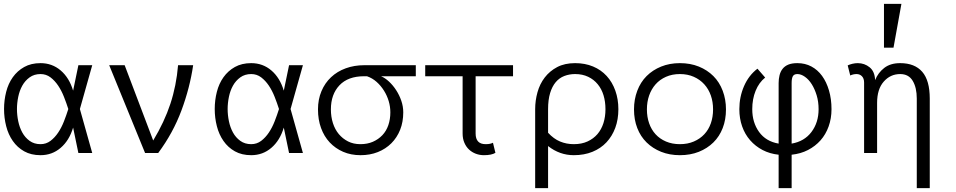

<svg xmlns="http://www.w3.org/2000/svg" viewBox="-20 -793 4953 995"><path d="M67.9 -228Q67.9 -196.8 74.5 -164.8Q81.1 -132.8 95.5 -106.4Q109.9 -80.1 133.5 -63Q157.2 -45.9 189.9 -45.9Q219.2 -45.9 241.7 -63Q264.2 -80.1 281.5 -106Q298.8 -131.8 311.5 -164.3Q324.2 -196.8 334 -228Q324.2 -258.8 311.5 -291Q298.8 -323.2 281.5 -349.1Q264.2 -375 241.7 -392.1Q219.2 -409.2 189.9 -409.2Q157.2 -409.2 133.5 -392.1Q109.9 -375 95.5 -349.1Q81.1 -323.2 74.5 -291Q67.9 -258.8 67.9 -228ZM1 -228Q1 -273.9 12 -316.9Q22.9 -359.9 46.4 -392.8Q69.8 -425.8 105.5 -445.8Q141.1 -465.8 189.9 -465.8Q250 -465.8 294.4 -428Q338.9 -390.1 358.9 -323.2L386.2 -455.1H458L394 -228L458 0H386.2L358.9 -131.8Q338.9 -64.9 294.4 -26.9Q250 11.2 189.9 11.2Q141.1 11.2 105.5 -8.8Q69.8 -28.8 46.4 -62.5Q22.9 -96.2 12 -139.2Q1 -182.1 1 -228Z M981 -455.1Q963.9 -337.9 920.4 -220.9Q877 -104 799.8 0H731.9L545.9 -455.1H626L773.9 -64.9Q832 -161.1 863 -255.1Q894 -349.1 902.8 -455.1Z M1159.7 -228Q1159.7 -196.8 1166.3 -164.8Q1172.9 -132.8 1187.3 -106.4Q1201.7 -80.1 1225.3 -63Q1249 -45.9 1281.7 -45.9Q1311 -45.9 1333.5 -63Q1356 -80.1 1373.3 -106Q1390.6 -131.8 1403.3 -164.3Q1416 -196.8 1425.8 -228Q1416 -258.8 1403.3 -291Q1390.6 -323.2 1373.3 -349.1Q1356 -375 1333.5 -392.1Q1311 -409.2 1281.7 -409.2Q1249 -409.2 1225.3 -392.1Q1201.7 -375 1187.3 -349.1Q1172.9 -323.2 1166.3 -291Q1159.7 -258.8 1159.7 -228ZM1092.8 -228Q1092.8 -273.9 1103.8 -316.9Q1114.7 -359.9 1138.2 -392.8Q1161.6 -425.8 1197.3 -445.8Q1232.9 -465.8 1281.7 -465.8Q1341.8 -465.8 1386.2 -428Q1430.7 -390.1 1450.7 -323.2L1478 -455.1H1549.8L1485.8 -228L1549.8 0H1478L1450.7 -131.8Q1430.7 -64.9 1386.2 -26.9Q1341.8 11.2 1281.7 11.2Q1232.9 11.2 1197.3 -8.8Q1161.6 -28.8 1138.2 -62.5Q1114.7 -96.2 1103.8 -139.2Q1092.8 -182.1 1092.8 -228Z M1954.6 -397.9Q1975.6 -389.2 1996.1 -370.1Q2016.6 -351.1 2033.2 -325.4Q2049.8 -299.8 2059.8 -270.5Q2069.8 -241.2 2069.8 -210.9Q2069.8 -161.1 2053.7 -120.6Q2037.6 -80.1 2008.1 -50.5Q1978.5 -21 1938 -4.9Q1897.5 11.2 1848.6 11.2Q1798.8 11.2 1758.3 -6.3Q1717.8 -23.9 1688.7 -54.9Q1659.7 -85.9 1643.8 -129.4Q1627.9 -172.9 1627.9 -226.1Q1627.9 -277.8 1645.8 -320.3Q1663.6 -362.8 1695.6 -392.8Q1727.5 -422.9 1771.7 -439Q1815.9 -455.1 1867.7 -455.1H2134.8V-397.9ZM1866.7 -397.9Q1783.7 -397.9 1739.3 -351.1Q1694.8 -304.2 1694.8 -226.1Q1694.8 -188 1705.3 -155Q1715.8 -122.1 1735.8 -98.1Q1755.9 -74.2 1783.7 -60.1Q1811.5 -45.9 1847.7 -45.9Q1883.8 -45.9 1912.4 -58.3Q1940.9 -70.8 1961.4 -92.3Q1981.9 -113.8 1992.4 -144.3Q2002.9 -174.8 2002.9 -210.9Q2002.9 -240.2 1994.4 -269Q1985.8 -297.9 1969.7 -323.5Q1953.6 -349.1 1931.6 -368.7Q1909.7 -388.2 1881.8 -397.9Z M2377.4 -397.9H2183.6V-455.1H2638.7V-397.9H2444.8V-101.1Q2444.8 -45.9 2496.6 -45.9Q2510.7 -45.9 2519.3 -47.9Q2527.8 -49.8 2534.7 -53.2L2547.4 -1Q2527.8 11.2 2487.8 11.2Q2465.8 11.2 2445.8 3.7Q2425.8 -3.9 2410.6 -18.1Q2395.5 -32.2 2386.5 -53.2Q2377.4 -74.2 2377.4 -101.1Z M3184.6 -227.1Q3184.6 -173.8 3168.5 -130.4Q3152.3 -86.9 3122.8 -55.4Q3093.3 -23.9 3050.3 -6.3Q3007.3 11.2 2953.6 11.2Q2880.4 11.2 2820.3 -36.1V182.1H2753.4V-227.1Q2753.4 -272 2765.4 -314.9Q2777.3 -357.9 2803 -391.4Q2828.6 -424.8 2867.4 -445.3Q2906.2 -465.8 2960.4 -465.8Q3011.7 -465.8 3053.2 -448.5Q3094.7 -431.2 3124 -399.2Q3153.3 -367.2 3168.9 -323Q3184.6 -278.8 3184.6 -227.1ZM3117.7 -227.1Q3117.7 -266.1 3107.7 -299.1Q3097.7 -332 3077.6 -356.4Q3057.6 -380.9 3028.1 -395Q2998.5 -409.2 2960.4 -409.2Q2930.7 -409.2 2904.5 -399.2Q2878.4 -389.2 2859.9 -367.2Q2841.3 -345.2 2830.8 -310.5Q2820.3 -275.9 2820.3 -227.1V-105Q2849.6 -73.2 2882.6 -59.6Q2915.5 -45.9 2953.6 -45.9Q2994.6 -45.9 3025.1 -60.1Q3055.7 -74.2 3076.2 -98.1Q3096.7 -122.1 3107.2 -155Q3117.7 -188 3117.7 -227.1Z M3742.2 -226.1Q3742.2 -172.9 3725.3 -129.4Q3708.5 -85.9 3677 -54.9Q3645.5 -23.9 3601.6 -6.3Q3557.6 11.2 3503.4 11.2Q3450.2 11.2 3406.2 -6.3Q3362.3 -23.9 3330.8 -54.9Q3299.3 -85.9 3282.5 -129.4Q3265.6 -172.9 3265.6 -226.1Q3265.6 -277.8 3282.5 -322.5Q3299.3 -367.2 3330.8 -398.7Q3362.3 -430.2 3406.2 -448Q3450.2 -465.8 3503.4 -465.8Q3557.6 -465.8 3601.6 -448Q3645.5 -430.2 3677 -398.7Q3708.5 -367.2 3725.3 -322.5Q3742.2 -277.8 3742.2 -226.1ZM3675.3 -226.1Q3675.3 -265.1 3663.8 -298.1Q3652.3 -331.1 3629.9 -356Q3607.4 -380.9 3575.4 -395Q3543.5 -409.2 3503.4 -409.2Q3463.4 -409.2 3431.4 -395Q3399.4 -380.9 3377.4 -356Q3355.5 -331.1 3344 -298.1Q3332.5 -265.1 3332.5 -226.1Q3332.5 -187 3344 -154.1Q3355.5 -121.1 3377.4 -97.2Q3399.4 -73.2 3431.4 -59.6Q3463.4 -45.9 3503.4 -45.9Q3543.5 -45.9 3575.4 -59.6Q3607.4 -73.2 3629.9 -97.2Q3652.3 -121.1 3663.8 -154.1Q3675.3 -187 3675.3 -226.1Z M4112.3 -465.8Q4152.3 -465.8 4184.8 -448.5Q4217.3 -431.2 4240.2 -399.7Q4263.2 -368.2 4276.1 -324Q4289.1 -279.8 4289.1 -227.1Q4289.1 -179.2 4274.2 -137.7Q4259.3 -96.2 4232.2 -65.7Q4205.1 -35.2 4167.2 -15.6Q4129.4 3.9 4082.5 8.8V182.1H4015.1V8.8Q3969.2 3.9 3931.9 -15.6Q3894.5 -35.2 3867.4 -66.2Q3840.3 -97.2 3825.9 -138.2Q3811.5 -179.2 3811.5 -227.1Q3811.5 -291 3835.9 -346.9Q3860.4 -402.8 3905.3 -437L3945.3 -391.1Q3913.1 -365.2 3895.8 -322.5Q3878.4 -279.8 3878.4 -227.1Q3878.4 -158.2 3913.8 -109.1Q3949.2 -60.1 4015.1 -48.8V-362.8Q4015.1 -383.8 4019.8 -402.8Q4024.4 -421.9 4035.4 -436Q4046.4 -450.2 4064.9 -458Q4083.5 -465.8 4112.3 -465.8ZM4082.5 -48.8Q4148.4 -60.1 4185.3 -109.1Q4222.2 -158.2 4222.2 -227.1Q4222.2 -266.1 4212.2 -299.1Q4202.1 -332 4186.8 -356.4Q4171.4 -380.9 4151.4 -395Q4131.3 -409.2 4112.3 -409.2Q4095.2 -409.2 4088.9 -398.2Q4082.5 -387.2 4082.5 -362.8Z M4515.1 -377.9Q4530.3 -416 4562.3 -440.9Q4594.2 -465.8 4645 -465.8Q4720.2 -465.8 4759.3 -420.9Q4798.3 -376 4798.3 -282.2V182.1H4731V-282.2Q4731 -338.9 4710 -374Q4689 -409.2 4645 -409.2Q4594.2 -409.2 4559.8 -370.1Q4525.4 -331.1 4525.4 -259.8V0H4458V-365.2Q4458 -386.2 4447 -397.7Q4436 -409.2 4418.9 -409.2Q4402.3 -409.2 4386.2 -401.9L4373 -454.1Q4383.3 -459 4397.2 -462.4Q4411.1 -465.8 4425.3 -465.8Q4460 -465.8 4486.6 -444.3Q4513.2 -422.9 4515.1 -377.9ZM4651.4 -772.9 4610.4 -545.9H4561V-772.9Z"/></svg>

Font: Anonymous Pro
Style: Regular
Weight: 400
Monospace: yes
Designer: Mark Simonson
Version: Version 1.002